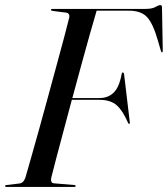

<svg xmlns="http://www.w3.org/2000/svg" viewBox="-29 -735 660 755"><path d="M171.5 -696.5Q171.5 -700 176.5 -700H543Q569.5 -700 582 -707.5Q594.5 -715 601.5 -715Q608 -715 608 -706L611 -538.5Q611.5 -529 608 -529Q605.5 -529 603.5 -535.5L592 -575Q573 -642 549.5 -667.5Q526 -693 477.5 -693H351Q340 -656.5 324.5 -601.2Q309 -546 291.2 -481Q273.5 -416 255.5 -349.5H363Q396 -349.5 418 -370.8Q440 -392 449.5 -444.5Q450.5 -450 454 -450Q458 -450 459 -442.5L481 -258Q482.5 -248.5 480 -248Q476.5 -247 474.5 -252Q454 -299.5 430 -321Q406 -342.5 361 -342.5H253.5Q236.5 -279 220.8 -220Q205 -161 192.5 -113.8Q180 -66.5 173 -38Q170.5 -29 172.5 -21.8Q174.5 -14.5 185 -14L262.5 -7.5Q268.5 -7.5 268.5 -4Q268.5 0 263.5 0H-3.5Q-9 0 -9 -3Q-9 -7.5 -2.5 -7.5L47.5 -13.5Q63.5 -15 71 -37Q79.5 -67 93.8 -116.5Q108 -166 124.8 -226.8Q141.5 -287.5 159.2 -352Q177 -416.5 193.2 -477Q209.5 -537.5 222.8 -586.5Q236 -635.5 243 -665Q247 -683 230 -685.5L178 -692Q171.5 -693 171.5 -696.5Z"/></svg>

Font: Fraunces 144pt S000
Style: Italic
Weight: 400
Italic angle: -16°
Version: Version 1.000; ttfautohint (v1.8.3)